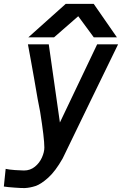

<svg xmlns="http://www.w3.org/2000/svg" viewBox="-29 -781 649 1000"><path d="M96 107Q128.5 107 152.8 87.2Q177 67.5 189.5 39.2Q202 11 202 -12.5Q202 -61 180 -199Q169.5 -247.5 149 -370.5Q140.5 -418.5 132.2 -464.5Q124 -510.5 116.5 -550H225L283 -143L477 -550H586Q533 -441.5 438.2 -246.5Q343.5 -51.5 297.5 44Q259.5 111 221.8 144.8Q184 178.5 156 187.8Q128 197 100.5 198.5Q85.5 199 47 196.2Q8.5 193.5 -9 190.5L0.5 98.5Q18 102.5 49.2 104.8Q80.5 107 96 107ZM313.5 -761H459L580 -586.5H459.5L378.5 -696.5L252.5 -586.5H118.5Z"/></svg>

Font: JuliaMono Medium
Style: Italic
Weight: 500
Italic angle: -9°
Monospace: yes
Designer: cormullion
Foundry: corm
Version: Version 0.054; ttfautohint (v1.8.4)